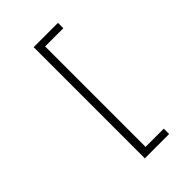

<svg xmlns="http://www.w3.org/2000/svg" viewBox="-288 -913 1226 1226"><g transform="rotate(-45 325.0 -300.0)"><path d="M264 202V-802H483.5V-753.5H319V153.5H483.5V202Z"/></g></svg>

Font: Trispace Thin ExtraLight
Style: Regular
Weight: 250
Version: Version 1.210